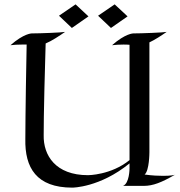

<svg xmlns="http://www.w3.org/2000/svg" viewBox="-20 -851 822 879"><path d="M278 -705C265 -702 162 -698 125 -698C125 -698 89 -698 28 -644C43 -646 62 -647 80 -647H102C96 -343 96 -215 96 -215C93 -83 147 8 311 8C311 8 437 8 573 -103V-80C573 -80 573 -11 543 0H638C681 0 720 -16 781 -51C779 -50 764 -46 727 -46C706 -46 678 -47 642 -52C664 -69 664 -154 664 -154V-657C690 -669 720 -689 743 -705C730 -702 627 -698 590 -698C590 -698 554 -698 493 -644C508 -646 527 -647 545 -647C554 -647 564 -647 573 -646V-118C488 -49 383 -49 383 -49C234 -49 178 -140 180 -232C180 -232 179 -319 189 -652C218 -664 252 -687 278 -705ZM782 -52C781 -52 781 -51 781 -51ZM505 -831 429 -779 488 -723 564 -776ZM326 -831 250 -779 309 -723 385 -776Z"/></svg>

Font: Quintessential
Style: Regular
Weight: 400
Designer: Astigmatic (AOETI)
Foundry: Astigmatic (AOETI)
Version: Version 1.000